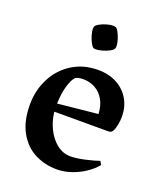

<svg xmlns="http://www.w3.org/2000/svg" viewBox="-131 -774 736 871"><g transform="rotate(20 237.0 -338.0)"><path d="M405.8 -230H147Q151.4 -187 170.2 -148.9Q189 -110.8 218.8 -87.6Q248.5 -64.5 284.2 -64.5Q314.5 -64.5 358.2 -74.7Q401.9 -85 419.4 -91.8L429.2 -75.2Q411.1 -52.7 382.1 -32.7Q353 -12.7 317.4 -0.2Q281.7 12.2 246.1 12.2Q188.5 12.2 139.9 -12.5Q91.3 -37.1 61.5 -90.1Q31.7 -143.1 31.7 -223.1Q31.7 -292 61.3 -349.9Q90.8 -407.7 145 -441.9Q199.2 -476.1 269.5 -476.1Q322.8 -476.1 361.8 -454.6Q400.9 -433.1 421.9 -396.2Q442.9 -359.4 442.9 -314Q442.9 -277.3 431.2 -247.1Q427.7 -238.3 422.1 -234.1Q416.5 -230 405.8 -230ZM338.9 -288.6Q336.9 -328.6 320.8 -356.7Q304.7 -384.8 278.3 -399.2Q252 -413.6 220.7 -413.6Q190.4 -413.6 180.2 -402.3Q167.5 -386.7 157.5 -352.3Q147.5 -317.9 146 -269ZM182.6 -643.1Q182.6 -651.4 184.6 -655.3Q188 -662.1 201.9 -669.9Q215.8 -677.7 233.6 -682.9Q251.5 -688 264.6 -688Q272 -688 277.8 -685.5Q284.7 -682.6 292.2 -668.2Q299.8 -653.8 305.2 -636Q310.5 -618.2 310.5 -605.5Q310.5 -598.1 308.1 -593.3Q304.7 -585.9 290 -578.1Q275.4 -570.3 257.3 -565.2Q239.3 -560.1 226.6 -560.1Q219.7 -560.1 215.8 -561.5Q209 -564.9 201.2 -579.6Q193.4 -594.2 188 -612.3Q182.6 -630.4 182.6 -643.1Z"/></g></svg>

Font: Vesper Libre Medium
Style: Regular
Weight: 500
Designer: Robert Keller & Kimya Gandhi
Foundry: Mota Italic
Version: Version 1.058